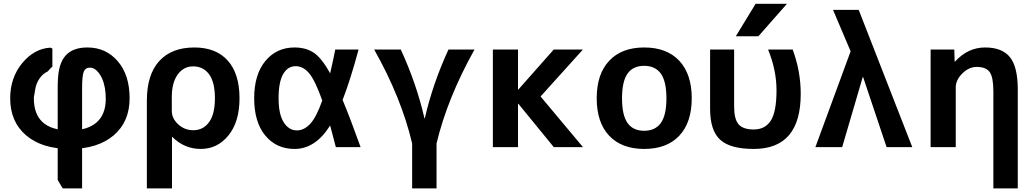

<svg xmlns="http://www.w3.org/2000/svg" viewBox="-20 -783 5501 1022"><path d="M160.2 -259.8Q160.2 -90.8 347.7 -88.9H365.2Q450.2 -91.8 495.6 -132.8Q541 -173.8 543 -251Q543 -274.4 542 -285.2Q537.1 -346.7 512.7 -384.8Q488.3 -422.9 459 -422.9Q434.6 -422.9 425.8 -401.4Q417 -379.9 417 -313.5V-303.7V219.7H313.5L287.1 174.8V-306.6Q287.1 -348.6 288.1 -353.5Q291 -445.3 329.6 -487.8Q368.2 -530.3 445.3 -530.3Q543.9 -530.3 606.9 -457Q669.9 -383.8 669.9 -259.8Q669.9 -134.8 585 -62.5Q500 9.8 352.1 9.8Q204.1 9.8 119.1 -62.5Q34.2 -134.8 34.2 -259.8Q34.2 -369.1 98.1 -446.8Q162.1 -524.4 248 -529.3Q250 -529.3 253.9 -526.9Q257.8 -524.4 258.8 -524.4V-426.8Q253.9 -425.8 245.1 -415Q236.3 -404.3 233.4 -402.3Q209 -391.6 190.4 -365.2Q171.9 -338.9 167 -304.7Q165 -292 163.6 -283.7Q162.1 -275.4 161.6 -273.4Q161.1 -271.5 160.6 -268.6Q160.2 -265.6 160.2 -259.8Z M1007.8 -429.7Q957 -429.7 925.8 -386.2Q894.5 -342.8 894.5 -266.6V-192.4Q894.5 -152.3 928.7 -121.1Q962.9 -89.8 1008.8 -89.8Q1061.5 -89.8 1092.8 -132.8Q1124 -175.8 1124 -259.8Q1124 -344.7 1093.3 -387.2Q1062.5 -429.7 1007.8 -429.7ZM1254.9 -259.8Q1254.9 -134.8 1196.3 -62.5Q1137.7 9.8 1048.8 9.8Q961.9 9.8 897.5 -53.7H895.5V219.7H761.7V-247.1Q761.7 -385.7 827.6 -458Q893.6 -530.3 1014.6 -530.3Q1129.9 -530.3 1192.4 -460.4Q1254.9 -390.6 1254.9 -259.8Z M1803.7 -251Q1844.7 -152.3 1899.4 0H1767.6Q1744.1 -87.9 1737.3 -115.2Q1659.2 9.8 1547.9 9.8Q1451.2 9.8 1392.1 -61.5Q1333 -132.8 1333 -259.8Q1333 -386.7 1392.6 -458.5Q1452.1 -530.3 1547.9 -530.3Q1607.4 -530.3 1649.4 -502.9Q1691.4 -475.6 1737.3 -392.6Q1755.9 -473.6 1764.6 -519.5H1888.7Q1845.7 -359.4 1803.7 -251ZM1695.3 -248Q1657.2 -355.5 1625.5 -393.1Q1593.8 -430.7 1553.7 -430.7Q1511.7 -430.7 1487.3 -388.7Q1462.9 -346.7 1462.9 -259.8Q1462.9 -174.8 1490.2 -131.8Q1517.6 -88.9 1560.5 -88.9Q1598.6 -88.9 1631.3 -124Q1664.1 -159.2 1695.3 -248Z M2303.7 219.7H2173.8V-19.5Q2117.2 -260.7 1971.7 -519.5H2113.3Q2197.3 -336.9 2239.3 -153.3H2241.2Q2283.2 -336.9 2367.2 -519.5H2505.9Q2361.3 -260.7 2303.7 -19.5Z M2739.3 -230.5H2737.3V0H2603.5V-519.5H2737.3V-306.6H2739.3L2927.7 -519.5H3083L2857.4 -269.5L3083 0H2927.7Z M3222.7 -459.5Q3289.1 -530.3 3409.2 -530.3Q3529.3 -530.3 3595.7 -459.5Q3662.1 -388.7 3662.1 -259.8Q3662.1 -130.9 3595.7 -60.5Q3529.3 9.8 3409.2 9.8Q3289.1 9.8 3222.7 -60.5Q3156.2 -130.9 3156.2 -259.8Q3156.2 -388.7 3222.7 -459.5ZM3320.3 -128.4Q3349.6 -86.9 3408.7 -86.9Q3467.8 -86.9 3497.6 -128.4Q3527.3 -169.9 3527.3 -259.8Q3527.3 -349.6 3497.6 -391.1Q3467.8 -432.6 3408.7 -432.6Q3349.6 -432.6 3320.3 -391.1Q3291 -349.6 3291 -259.8Q3291 -169.9 3320.3 -128.4Z M4242.2 -283.2Q4242.2 9.8 3992.2 9.8Q3866.2 9.8 3813 -39.6Q3759.8 -88.9 3759.8 -203.1V-519.5H3887.7V-216.8Q3887.7 -148.4 3911.6 -121.1Q3935.5 -93.8 3992.2 -93.8Q4052.7 -93.8 4083 -141.1Q4113.3 -188.5 4113.3 -302.7Q4113.3 -409.2 4068.4 -519.5H4199.2Q4242.2 -404.3 4242.2 -283.2ZM4168.9 -762.7 4016.6 -589.8H3896.5L4002 -762.7Z M4572.3 -373 4462.9 0H4320.3L4507.8 -509.8L4414.1 -730.5H4550.8L4835.9 0H4699.2L4574.2 -373Z M4933.6 0V-519.5H5059.6L5061.5 -455.1H5063.5Q5131.8 -530.3 5223.6 -530.3Q5314.5 -530.3 5356 -478.5Q5397.5 -426.8 5397.5 -306.6V219.7H5267.6V-296.9Q5267.6 -372.1 5248 -399.4Q5228.5 -426.8 5178.7 -426.8Q5137.7 -426.8 5102.5 -392.1Q5067.4 -357.4 5067.4 -317.4V0Z"/></svg>

Font: Mgen+ 1c bold
Style: Bold
Weight: 700
Designer: [Source Han Sans]
Ryoko NISHIZUKA  (kana & ideographs); Paul D. Hunt (Latin, Greek & Cyrillic); Wenlong ZHANG  (bopomofo
Version: Version 1.059.20150602